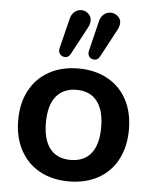

<svg xmlns="http://www.w3.org/2000/svg" viewBox="-54 -808 683 862"><g transform="rotate(5 287.5 -377.5)"><path d="M380.1 -128.9Q412.1 -168.9 412.1 -246.6Q412.1 -324.2 380.1 -364.5Q348.1 -404.8 288.1 -404.8Q228 -404.8 195.6 -364.5Q163.1 -324.2 163.1 -246.6Q163.1 -168.9 195.1 -128.9Q227.1 -88.9 287.6 -88.9Q348.1 -88.9 380.1 -128.9ZM69.1 -112.1Q38.1 -169.9 38.1 -247.1Q38.1 -324.2 69.1 -381.6Q100.1 -439 156.5 -470Q212.9 -501 287.8 -501Q362.8 -501 419.4 -470Q476.1 -439 506.6 -381.6Q537.1 -324.2 537.1 -247.1Q537.1 -169.9 506.6 -112.1Q476.1 -54.2 419.4 -23.2Q362.8 7.8 287.8 7.8Q212.9 7.8 156.5 -23.2Q100.1 -54.2 69.1 -112.1ZM327.1 -583 359.9 -716.8Q364.7 -739.7 378.9 -751.5Q393.1 -763.2 410.6 -763.2Q428.2 -763.2 442.1 -751Q456.1 -738.8 456.1 -722.4Q456.1 -706.1 446.8 -689L379.9 -564Q371.1 -546.9 356 -546.9Q340.8 -546.9 332.5 -556.9Q324.2 -566.9 327.1 -583ZM194.8 -583 228 -716.8Q232.9 -739.7 247.1 -751.5Q261.2 -763.2 278.6 -763.2Q295.9 -763.2 309.6 -750.5Q323.2 -737.8 323.2 -720.9Q323.2 -704.1 314.9 -689L248 -564Q239.3 -546.9 224.1 -546.9Q209 -546.9 200.4 -556.9Q191.9 -566.9 194.8 -583Z"/></g></svg>

Font: Nunito-Bold
Style: Bold
Weight: 700
Designer: Vernon Adams
Foundry: newtypography
Version: Version 3.000